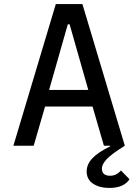

<svg xmlns="http://www.w3.org/2000/svg" viewBox="-20 -718 680 946"><path d="M255 -698H386L595 0Q526 43 504 68Q482 93 482 112Q482 148 523 148Q553 148 576 122L618 165Q607 184 582 196Q557 208 519 208Q470 208 438.5 187Q407 166 407 127Q407 91 436 61Q465 31 523 3L522 0H492L436 -193H202L146 0H46ZM415 -275 323 -598H314L222 -275Z"/></svg>

Font: Writer
Style: Regular
Weight: 400
Monospace: yes
Designer: Mike Abbink, Paul van der Laan, Pieter van Rosmalen
Foundry: Bold Monday
Version: Version 2.001 2020